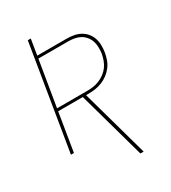

<svg xmlns="http://www.w3.org/2000/svg" viewBox="-222 -849 1044 1169"><g transform="rotate(-30 300.0 -265.0)"><path d="M413 205 281 -268H108L64 0H43L164 -735H185L167 -625H374Q399 -625 423.5 -620.5Q448 -616 469 -604.5Q490 -593 505 -575Q520 -557 528 -534.5Q536 -512 536.5 -486.5Q537 -461 533 -436Q529 -413 521 -389.5Q513 -366 497.5 -345.5Q482 -325 461.5 -309.5Q441 -294 417.5 -284.5Q394 -275 370 -271.5Q346 -268 322 -268H304L436 205ZM322 -287Q344 -287 365.5 -290Q387 -293 408 -301.5Q429 -310 448 -324Q467 -338 480.5 -356.5Q494 -375 501.5 -396.5Q509 -418 513 -439Q516 -461 515.5 -483.5Q515 -506 508.5 -525.5Q502 -545 488.5 -561.5Q475 -578 457 -588Q439 -598 417.5 -602Q396 -606 374 -606H164L111 -287Z"/></g></svg>

Font: Iosevka Curly Thin Extended
Style: Italic
Weight: 100
Width: 7
Italic angle: -9°
Monospace: yes
Designer: Belleve Invis
Foundry: Belleve Invis
Version: Version 11.1.0; ttfautohint (v1.8.3)